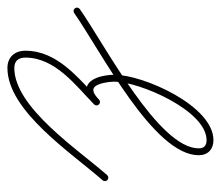

<svg xmlns="http://www.w3.org/2000/svg" viewBox="-60 -250 609 530"><g transform="rotate(-90 245.0 15.5)"><path d="M13.7 7.1C17.7 10.6 23.7 10.2 27.1 6.3C96.8 -72.7 213.8 -250 322.8 -250C342.4 -250 351.5 -238.5 351.5 -219.5C351.5 -137.6 276.2 -81.9 222.4 -29.8C218.6 -26.2 218.5 -20.2 222.2 -16.4C225.8 -12.6 231.8 -12.5 235.6 -16.2C293.9 -72.6 370.5 -130.6 370.5 -219.5C370.5 -248.9 352.9 -269 322.8 -269C204 -269 87.3 -90.7 12.9 -6.3C9.4 -2.3 9.8 3.7 13.7 7.1ZM222.2 -16.4C225.8 -12.6 231.8 -12.5 235.6 -16.2C242 -22.4 252.5 -31.9 262.2 -31.9C280.7 -31.9 285.1 13.5 285.1 26.6C285.1 94.7 205.6 280.7 123.7 280.7C109.1 280.7 101 274.1 101 259.1C101 148 385.5 0.8 485.4 -69.2C489.7 -72.2 490.8 -78.2 487.8 -82.4C484.8 -86.7 478.8 -87.8 474.6 -84.8C367.2 -9.6 82 134.3 82 259.1C82 284.6 98.7 299.7 123.7 299.7C218.3 299.7 304.1 106 304.1 26.6C304.1 0.8 296.2 -50.9 262.2 -50.9C246.8 -50.9 232.9 -40 222.4 -29.8C218.6 -26.2 218.5 -20.2 222.2 -16.4Z"/></g></svg>

Font: FRB American Cursive Extralight
Style: Italic
Weight: 200
Italic angle: -25°
Version: Version 2.0;Modular Font Editor K font №1